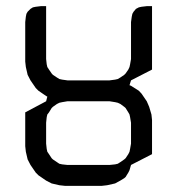

<svg xmlns="http://www.w3.org/2000/svg" viewBox="-20 -604 587 624"><path d="M62 -128.9V-238.8L129.9 -274.9L133.8 -290L129.9 -292L105 -309.1L96.2 -317.9L79.1 -342.8L69.8 -360.8L64 -386.2L62 -403.8V-532.2L64 -549.8L65.9 -559.1L69.8 -565.9L79.1 -575.2L86.9 -580.1L96.2 -582L112.8 -584H129.9V-412.1L131.8 -395L133.8 -386.2L139.2 -377.9L147.9 -365.2L151.9 -360.8L165 -352.1L172.9 -347.2L182.1 -345.2L199.2 -342.8H335.9L354 -345.2L362.8 -347.2L371.1 -352.1L383.8 -360.8L388.2 -365.2L397 -377.9L400.9 -386.2L402.8 -395L405.8 -412.1V-532.2L408.2 -549.8L410.2 -559.1L414.1 -565.9L421.9 -575.2L431.2 -580.1L439.9 -582L457 -584H474.1V-377.9L405.8 -342.8L400.9 -327.1L405.8 -325.2L431.2 -309.1L439.9 -299.8L457 -274.9L464.8 -256.8L472.2 -231.9L474.1 -213.9V-103L405.8 -67.9L400.9 -50.8L397 -43L388.2 -28.8L383.8 -24.9L371.1 -17.1L354 -7.8L328.1 -2L311 0H190.9L172.9 -2L147.9 -7.8L129.9 -17.1L105 -34.2L96.2 -43L79.1 -67.9L69.8 -85.9L64 -110.8ZM129.9 -137.2 131.8 -120.1 133.8 -110.8 139.2 -103 147.9 -89.8 151.9 -85.9 165 -77.1 172.9 -71.8 182.1 -69.8 199.2 -67.9H335.9L354 -69.8L362.8 -71.8L371.1 -77.1L383.8 -85.9L388.2 -89.8L397 -103L400.9 -110.8L402.8 -120.1L405.8 -137.2V-205.1L402.8 -223.1L400.9 -231.9L397 -238.8L388.2 -252.9L383.8 -256.8L371.1 -266.1L362.8 -270L354 -272L335.9 -274.9H199.2L182.1 -272L172.9 -270L165 -266.1L151.9 -256.8L147.9 -252.9L139.2 -238.8L133.8 -231.9L131.8 -223.1L129.9 -205.1Z"/></svg>

Font: Petahja
Style: Regular
Weight: 400
Designer: T. Christopher White
Version: Version 1.1